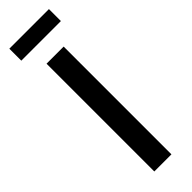

<svg xmlns="http://www.w3.org/2000/svg" viewBox="-308 -929 936 936"><g transform="rotate(-45 160.0 -461.5)"><path d="M100.5 0V-743H218.5V0ZM24 -840.5V-923H297V-840.5Z"/></g></svg>

Font: Tracken
Style: Regular
Weight: 400
Designer: Eben Sorkin
Foundry: Eben Sorkin
Version: Version 2.001